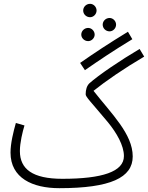

<svg xmlns="http://www.w3.org/2000/svg" viewBox="-20 -963 774 1004"><path d="M451 -873C469 -873 485 -889 485 -908C485 -927 469 -943 451 -943C431 -943 415 -927 415 -908C415 -889 431 -873 451 -873ZM553 -799C571 -799 587 -815 587 -834C587 -853 571 -869 553 -869C533 -869 517 -853 517 -834C517 -815 533 -799 553 -799ZM441 -748C459 -748 475 -764 475 -782C475 -801 459 -817 441 -817C421 -817 405 -801 405 -782C405 -764 421 -748 441 -748ZM424 -596C499 -648 570 -696 672 -758L649 -797C546 -734 478 -689 399 -634ZM290 21C558 21 674 -34 674 -145C674 -262 564 -367 469 -488C534 -540 627 -604 734 -667L710 -707C610 -648 495 -570 447 -527C434 -514 428 -494 428 -470C428 -456 454 -432 545 -323C590 -268 628 -202 628 -147C628 -65 514 -28 306 -28C150 -28 84 -79 84 -173C84 -217 98 -274 108 -307L63 -320C50 -274 35 -214 35 -165C35 -32 150 21 290 21Z"/></svg>

Font: Noto Sans Arabic UI XCn Lt
Style: Regular
Weight: 300
Width: 2
Designer: Monotype Design Team, Nadine Chahine and Nizar Qandah
Foundry: Monotype Imaging Inc.
Version: Version 2.010